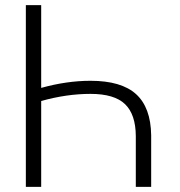

<svg xmlns="http://www.w3.org/2000/svg" viewBox="-20 -731 703 751"><path d="M81.1 0V-710.9H141.1V-387.2Q241.2 -415 334 -415Q454.6 -415 512.2 -362.8Q569.8 -310.5 571.3 -202.1V0H511.2V-198.7Q510.7 -283.7 469 -323.7Q427.2 -363.8 334 -363.8Q240.2 -363.8 141.1 -335.9V0Z"/></svg>

Font: Roboto Light
Style: Regular
Weight: 300
Designer: Google
Version: Version 2.134; 2016; ttfautohint (v1.6)